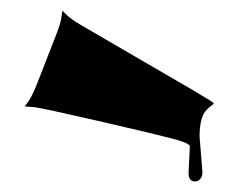

<svg xmlns="http://www.w3.org/2000/svg" viewBox="-20 -793 459 357"><path d="M330.6 -471.2 333 -521Q333 -526.9 299.3 -535.6Q265.6 -544.4 161.4 -568.4Q57.1 -592.3 45.4 -593.5Q33.7 -594.7 30 -594.7Q26.4 -594.7 26.4 -595.5Q26.4 -596.2 29.3 -599.6Q38.6 -611.3 47.9 -634.8L84.5 -728.5Q92.8 -749.5 94.2 -761.2Q95.7 -772.9 96.2 -772.9Q96.7 -772.9 99.6 -769.5Q111.3 -757.3 132.8 -745.1L342.8 -623Q377.4 -602.5 377.4 -601.1Q377.4 -599.6 373.3 -596.7Q369.1 -593.8 364.3 -588.9Q351.1 -575.7 351.1 -539.1L356.4 -472.7Q356.4 -464.8 352.3 -460.2Q348.1 -455.6 342.8 -455.6Q330.6 -455.6 330.6 -471.2Z"/></svg>

Font: Nosifer
Style: Regular
Weight: 400
Version: Version 001.002